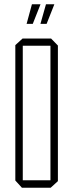

<svg xmlns="http://www.w3.org/2000/svg" viewBox="-20 -882 343 902"><path d="M83 0 52 -34V-670L86 -701H220L252 -668V-31L218 0ZM87 -667V-35H217V-667ZM105 -770 130 -862H170V-861L134 -770ZM170 -770 196 -862H235V-861L199 -770Z"/></svg>

Font: Foldit Thin ExtraLight
Style: Regular
Weight: 250
Version: Version 1.003